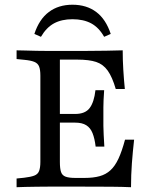

<svg xmlns="http://www.w3.org/2000/svg" viewBox="-20 -781 647 801"><path d="M180.6 -2.4Q157.3 -2.4 132.7 -2Q108.1 -1.6 86.3 -1.2Q64.5 -0.8 49.2 0V-36.3L80.6 -39.5Q108.1 -42.7 123 -48.4Q137.9 -54 143.1 -67.7Q148.4 -81.5 148.4 -105.6V-465.3Q148.4 -490.3 143.1 -503.6Q137.9 -516.9 123 -523Q108.1 -529 80.6 -531.5L49.2 -534.7V-571Q64.5 -571 86.3 -570.2Q108.1 -569.4 132.7 -569Q157.3 -568.5 180.6 -568.5H190.3H329.8Q384.7 -568.5 423.8 -569.4Q462.9 -570.2 491.9 -571Q491.9 -529.8 494.4 -489.9Q496.8 -450 500.8 -409.7H462.9Q448.4 -459.7 429.4 -486.3Q410.5 -512.9 381 -522.6Q351.6 -532.3 302.4 -532.3H229.8V-104.8Q229.8 -77.4 234.7 -63.3Q239.5 -49.2 253.6 -44Q267.7 -38.7 294.4 -38.7H332.3Q369.4 -38.7 395.6 -46Q421.8 -53.2 440.7 -70.6Q459.7 -87.9 474.2 -119Q488.7 -150 501.6 -198.4H539.5Q533.9 -148.4 530.2 -99.6Q526.6 -50.8 526.6 0Q491.9 -1.6 444 -2Q396 -2.4 329.8 -2.4H190.3ZM203.2 -269.4V-305.6H368.5V-269.4ZM379 -169.4Q375 -203.2 366.1 -225.4Q357.3 -247.6 339.9 -258.5Q322.6 -269.4 293.5 -269.4V-305.6Q335.5 -305.6 354 -330.2Q372.6 -354.8 378.2 -404.8H414.5Q411.3 -358.1 411.3 -333.1Q411.3 -308.1 411.3 -287.1Q411.3 -271.8 411.3 -256Q411.3 -240.3 412.5 -219.8Q413.7 -199.2 415.3 -169.4ZM282.3 -761.3Q341.1 -761.3 381.5 -731Q421.8 -700.8 441.9 -639.5L414.5 -627.4Q392.7 -666.1 360.5 -683.5Q328.2 -700.8 282.3 -700.8Q237.1 -700.8 205.2 -683.5Q173.4 -666.1 150.8 -627.4L123.4 -639.5Q143.5 -700.8 183.9 -731Q224.2 -761.3 282.3 -761.3Z"/></svg>

Font: Playfair 9pt
Style: Regular
Weight: 400
Designer: Claus Eggers Sørensen
Foundry: Claus Eggers Sørensen
Version: Version 2.203